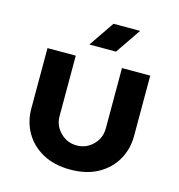

<svg xmlns="http://www.w3.org/2000/svg" viewBox="-106 -794 840 899"><g transform="rotate(15 314.0 -344.0)"><path d="M314 12Q236 12 180 -19Q124 -50 94.5 -102Q65 -154 65 -217V-510H202V-217Q202 -171 235 -138Q268 -105 314 -105Q361 -105 393.5 -138Q426 -171 426 -217V-510H563V-217Q563 -154 533.5 -102Q504 -50 448.5 -19Q393 12 314 12ZM250 -577 334 -700H463L379 -577Z"/></g></svg>

Font: MuseoModerno SemiBold
Style: Regular
Weight: 600
Designer: Pablo Cosgaya, Héctor Gatti, Marcela Romero, and the Authors of The MuseoModerno Project.
Foundry: Omnibus-Type Team
Version: Version 1.001